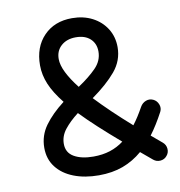

<svg xmlns="http://www.w3.org/2000/svg" viewBox="-83 -783 842 899"><g transform="rotate(-10 338.0 -333.5)"><path d="M85.4 -131.3Q85.4 -189.5 119.6 -236.6Q153.8 -283.7 211.9 -328.1Q170.4 -379.9 151.6 -424.8Q132.8 -469.7 132.8 -515.1Q132.8 -601.6 183.6 -654.3Q234.4 -707 317.9 -707Q372.1 -707 414.6 -685.1Q457 -663.1 481.2 -624.5Q505.4 -585.9 505.4 -536.6Q505.4 -472.7 463.4 -422.6Q421.4 -372.6 349.1 -321.3Q382.8 -285.6 424.3 -245.8Q465.8 -206.1 514.6 -163.1Q527.8 -180.2 540.5 -200.2Q553.2 -220.2 565.4 -242.2Q575.2 -259.3 592.5 -265.9Q609.9 -272.5 627 -264.6Q644 -256.8 651.1 -238.5Q658.2 -220.2 649.4 -203.1Q634.3 -174.8 618.4 -149.2Q602.5 -123.5 585.9 -101.6Q609.9 -81.1 636.2 -59.1Q650.9 -46.9 652.6 -27.8Q654.3 -8.8 642.1 5.4Q630.4 20 611.3 21.7Q592.3 23.4 577.6 11.2Q548.3 -13.2 523.4 -34.2Q481.4 2 430.7 20.8Q379.9 39.6 315.9 39.6Q248.5 39.6 196.5 19.3Q144.5 -1 115 -39.3Q85.4 -77.6 85.4 -131.3ZM224.1 -529.3Q224.1 -500.5 242.2 -464.1Q260.3 -427.7 293.9 -384.8Q346.7 -419.9 380.1 -453.9Q413.6 -487.8 413.6 -532.2Q413.6 -569.8 388.7 -592.8Q363.8 -615.7 320.3 -615.7Q277.3 -615.7 250.7 -592Q224.1 -568.4 224.1 -529.3ZM178.7 -133.8Q178.7 -91.8 213.9 -71.5Q249 -51.3 305.7 -51.3Q349.1 -51.3 384.8 -62.7Q420.4 -74.2 450.2 -96.7Q394 -145 348.9 -186.5Q303.7 -228 268.6 -264.6Q228 -233.4 203.4 -202.1Q178.7 -170.9 178.7 -133.8Z"/></g></svg>

Font: Mikhak-DS2-FD Medium
Style: Regular
Weight: 500
Designer: Amin Abedi
Version: Version 3.4